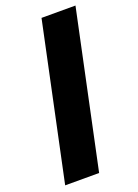

<svg xmlns="http://www.w3.org/2000/svg" viewBox="-145 -821 633 882"><g transform="rotate(-20 171.0 -380.0)"><path d="M15 0 176 -760H342L181 0Z"/></g></svg>

Font: Noto Sans ExtraBold
Style: Italic
Weight: 800
Italic angle: -12°
Designer: Monotype Design Team
Foundry: Monotype Imaging Inc.
Version: Version 2.013; ttfautohint (v1.8.4.7-5d5b)